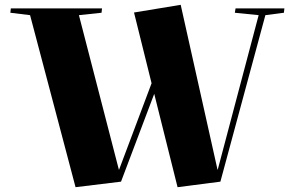

<svg xmlns="http://www.w3.org/2000/svg" viewBox="-20 -765 1202 798"><path d="M884 -60H885L1055 -702L956 -712L959 -730H1162L1160 -712L1083 -702L896 -10L718 13L621 -375L483 -10L294 13L105 -702L23 -712L25 -730H404L402 -712L308 -702L474 -60H475L610 -419L537 -713L731 -745Z"/></svg>

Font: Literata 72pt ExtraBold
Style: Italic
Weight: 800
Italic angle: -2°
Designer: Latin by Veronika Burian and Jose Scaglione. Greek by Irene Vlachou. Cyrillic by Vera Evstafieva
Foundry: TypeTogether
Version: Version 3.002